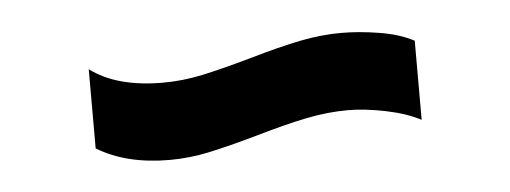

<svg xmlns="http://www.w3.org/2000/svg" viewBox="-26 -368 539 203"><g transform="rotate(-5 243.5 -266.0)"><path d="M148 -289Q169 -289 190 -293.5Q211 -298 243 -307Q274 -316 296.5 -320.5Q319 -325 340 -325Q359 -325 380.5 -321.5Q402 -318 417 -310V-226Q402 -234 380 -238.5Q358 -243 340 -243Q319 -243 296.5 -238.5Q274 -234 243 -225Q211 -216 190 -211.5Q169 -207 148 -207Q102 -207 71 -226V-310Q99 -289 148 -289Z"/></g></svg>

Font: Arya
Style: Bold
Weight: 700
Designer: Eduardo Rodriguez Tunni, Modular Infotech
Foundry: Eduardo Rodriguez Tunni, Modular Infotech
Version: Version 1.002